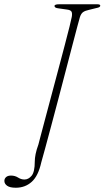

<svg xmlns="http://www.w3.org/2000/svg" viewBox="-80 -720 490 900"><path d="M294.5 -639.5Q292 -631.5 282.5 -595.8Q273 -560 258.8 -505.8Q244.5 -451.5 227.8 -387Q211 -322.5 193.5 -256Q176 -189.5 160 -129.8Q144 -70 131.8 -25Q119.5 20 113.5 41Q99.5 104.5 68.8 132.2Q38 160 -6 160Q-33.5 160 -46.5 150.8Q-59.5 141.5 -59.5 128Q-59.5 117.5 -51.5 110.2Q-43.5 103 -28.5 103Q-10 103 4.5 112.2Q19 121.5 34.5 121.5Q53.5 121.5 68.2 103.8Q83 86 83 37.5Q83 21.5 87 1.8Q91 -18 100 -42.5Q101 -46 109.2 -77.8Q117.5 -109.5 131 -160Q144.5 -210.5 160.5 -270.8Q176.5 -331 192.8 -392Q209 -453 223 -506.2Q237 -559.5 246 -595.5Q255 -631.5 256.5 -641Q259.5 -658.5 254.8 -666Q250 -673.5 232 -675.5L193 -681Q175.5 -683 175.5 -692Q175.5 -700 197.5 -700H375.5Q390 -700 390 -693.5Q390 -685.5 372.5 -682.5L338 -674Q319 -670 309.5 -663.2Q300 -656.5 294.5 -639.5Z"/></svg>

Font: Fraunces 9pt Thin
Style: Italic
Weight: 100
Italic angle: -16°
Version: Version 1.000;[b76b70a41]